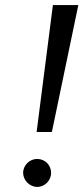

<svg xmlns="http://www.w3.org/2000/svg" viewBox="-20 -720 331 755"><path d="M188 -700 124 -201H184L288 -700ZM71 -40C71 -11 97 15 126 15C157 15 181 -11 181 -40C181 -71 157 -95 126 -95C97 -95 71 -71 71 -40Z"/></svg>

Font: Jost
Style: Italic
Weight: 400
Italic angle: -5°
Version: Version 3.710